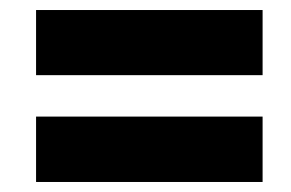

<svg xmlns="http://www.w3.org/2000/svg" viewBox="-20 -506 587 387"><path d="M509.3 -485.8V-354.5H52.7V-485.8ZM509.3 -271V-139.2H52.7V-271Z"/></svg>

Font: Hanuman Black
Style: Regular
Weight: 900
Designer: Danh Hong
Version: Version 8.002; ttfautohint (v1.8.3)